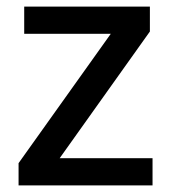

<svg xmlns="http://www.w3.org/2000/svg" viewBox="-20 -559 517 579"><path d="M440 0V-82H160L432 -464V-539H53V-457H314L36 -67V0Z"/></svg>

Font: Noto Sans Georgian Medium
Style: Regular
Weight: 500
Designer: Monotype Design Team, Akaki Razmadze
Foundry: Google LLC
Version: Version 2.005